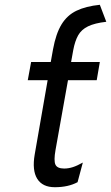

<svg xmlns="http://www.w3.org/2000/svg" viewBox="-20 -770 464 802"><path d="M209 12Q157.5 12 135.5 -23.2Q113.5 -58.5 125 -125L179 -435H96L110 -511H192L201.5 -564Q213.5 -629.5 237 -668Q260.5 -706.5 299.5 -725.2Q338.5 -744 397 -750L424 -679Q375.5 -673.5 347.8 -660Q320 -646.5 306.5 -622.5Q293 -598.5 286 -561L277 -511H397L384 -435H264L212 -144Q204 -99 211.5 -82.5Q219 -66 248 -66Q266 -66 284 -71.8Q302 -77.5 326 -91L304 -9Q265 12 209 12Z"/></svg>

Font: Overpass
Style: Italic
Weight: 400
Italic angle: -10°
Designer: Delve Withrington, Dave Bailey, Thomas Jockin
Foundry: Delve Fonts LLC
Version: Version 4.000